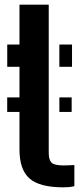

<svg xmlns="http://www.w3.org/2000/svg" viewBox="-20 -790 347 819"><path d="M233.3 -312.6V-374.5H285.7V-312.6ZM10.7 -312.6V-374.5H102.4V-312.6ZM10.9 -505.1V-600H63.1V-770H187.9V-138.2Q187.9 -108.5 199.8 -96.4Q211.8 -84.3 250.6 -84.3Q262.9 -84.3 273.4 -84.9Q284 -85.5 297.2 -86V4.1Q286.9 6.8 275.1 8Q263.2 9.1 250.2 9.1Q149.2 9.1 106.1 -28.5Q63.1 -66.1 63.1 -152V-505.1ZM233.2 -505.1V-600H287.2V-505.1Z"/></svg>

Font: Big Shoulders Stencil Thin
Style: Regular
Weight: 100
Designer: Patric King
Foundry: XO Type Co
Version: Version 2.001